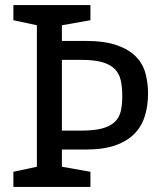

<svg xmlns="http://www.w3.org/2000/svg" viewBox="-20 -740 636 760"><path d="M225 -640V-578H318Q394 -578 442.5 -561Q491 -544 518.5 -515.5Q546 -487 556 -449Q566 -411 566 -370Q566 -323 554 -282.5Q542 -242 513.5 -212Q485 -182 437.5 -165Q390 -148 318 -148H225V-80L338 -60V0H33V-60L126 -80V-640L33 -660V-720H338V-660ZM302 -223Q354 -223 386 -232Q418 -241 435.5 -258.5Q453 -276 458.5 -301.5Q464 -327 464 -360Q464 -395 458 -422Q452 -449 434 -467Q416 -485 384.5 -494Q353 -503 302 -503H225V-223Z"/></svg>

Font: HermeneusOne
Style: Regular
Weight: 400
Designer: Rodrigo Fuenzalida, Pablo Impallari
Foundry: Pablo Impallari, Rodrigo Fuenzalida
Version: Version 1.000; ttfautohint (v0.8) -G 200 -r 50